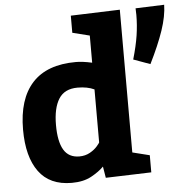

<svg xmlns="http://www.w3.org/2000/svg" viewBox="-55 -833 855 895"><g transform="rotate(-5 373.0 -385.0)"><path d="M612.8 -744.1 611.8 -774.9 746.1 -779.8Q745.1 -726.6 722.7 -660.4Q700.2 -594.2 658.2 -509.8L580.1 -538.1Q598.1 -600.1 605.5 -648.4Q612.8 -696.8 612.8 -744.1ZM245.1 9.8Q142.1 9.8 91.1 -60.1Q40 -129.9 40 -256.8Q40 -399.9 108.4 -474.9Q176.8 -549.8 313 -549.8Q343.8 -549.8 388.2 -540V-667L308.1 -687V-767.1L538.1 -774.9V-106.9L618.2 -86.9V-6.8L404.8 0L396 -53.2Q374 -30.8 336.9 -10.5Q299.8 9.8 245.1 9.8ZM310.1 -430.2Q249 -430.2 221.9 -387.2Q194.8 -344.2 194.8 -265.1Q194.8 -188 218 -148.9Q241.2 -109.9 291 -109.9Q318.8 -109.9 340.8 -122.3Q362.8 -134.8 375.5 -149.9Q388.2 -165 388.2 -167V-415Q356 -430.2 310.1 -430.2Z"/></g></svg>

Font: Kadwa
Style: Regular
Weight: 400
Designer: Sol Matas
Foundry: Sol Matas
Version: Version 1.000;PS 001.000;hotconv 1.0.70;makeotf.lib2.5.58329